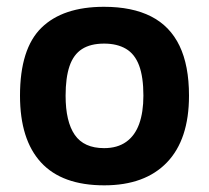

<svg xmlns="http://www.w3.org/2000/svg" viewBox="-20 -541 627 576"><path d="M292.8 15Q166.2 15 103.1 -53.6Q40 -122.2 40 -254Q40 -394.8 104.3 -457.7Q168.6 -520.6 292 -520.6Q376.6 -520.6 433.3 -491.7Q490 -462.8 518.5 -403.7Q547 -344.6 547 -254Q547 -122.6 480.9 -53.8Q414.8 15 292.8 15ZM292.4 -96.6Q332 -96.6 358.4 -115.3Q384.8 -134 397.5 -169.2Q410.2 -204.4 410.2 -254Q410.2 -310 397.3 -344.5Q384.4 -379 357.8 -394.6Q331.2 -410.2 292.4 -410.2Q251.6 -410.2 226 -393.8Q200.4 -377.4 188.6 -342.7Q176.8 -308 176.8 -254Q176.8 -176.2 204.3 -136.4Q231.8 -96.6 292.4 -96.6Z"/></svg>

Font: Maven Pro VF Beta
Style: Regular
Weight: 400
Designer: Joe Prince
Foundry: Joe Prince
Version: Version 2.002